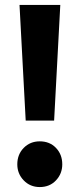

<svg xmlns="http://www.w3.org/2000/svg" viewBox="-20 -746 326 777"><path d="M84 -258 59 -726H224L199 -258ZM141 11Q102 11 76 -16Q50 -43 50 -81Q50 -121 76 -147.5Q102 -174 141 -174Q181 -174 206.5 -147.5Q232 -121 232 -81Q232 -43 206.5 -16Q181 11 141 11Z"/></svg>

Font: Outfit
Style: Bold
Weight: 700
Designer: Rodrigo Fuenzalida
Foundry: fragTYPE
Version: Version 1.100;gftools[0.9.27]